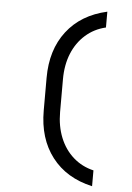

<svg xmlns="http://www.w3.org/2000/svg" viewBox="-62 -886 725 1052"><g transform="rotate(5 300.0 -360.0)"><path d="M485 120Q342 88 263.5 -14Q185 -116 185 -270V-450Q185 -604 263.5 -706Q342 -808 485 -840V-753Q421 -738 373.5 -696Q326 -654 300.5 -591.5Q275 -529 275 -450V-270Q275 -192 300.5 -129Q326 -66 373.5 -24Q421 18 485 33Z"/></g></svg>

Font: JetBrainsMonoNL NF
Style: Regular
Weight: 400
Designer: Philipp Nurullin, Konstantin Bulenkov
Foundry: JetBrains
Version: Version 2.304; ttfautohint (v1.8.4.7-5d5b);Nerd Fonts 3.2.1